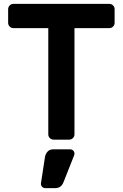

<svg xmlns="http://www.w3.org/2000/svg" viewBox="-20 -720 633 990"><path d="M563 -692C557.7 -697.3 551.3 -700 544 -700H49C41.7 -700 35.3 -697.3 30 -692C24.7 -686.7 22 -680.3 22 -673V-602C22 -594.7 24.7 -588.3 30 -583C35.3 -577.7 41.7 -575 49 -575H229V-27C229 -19.7 231.7 -13.3 237 -8C242.3 -2.7 248.7 0 256 0H337C344.3 0 350.7 -2.7 356 -8C361.3 -13.3 364 -19.7 364 -27V-575H544C551.3 -575 557.7 -577.7 563 -583C568.3 -588.3 571 -594.7 571 -602V-673C571 -680.3 568.3 -686.7 563 -692ZM225.5 61.5C218.5 69.2 214 78.3 212 89L191 226V228C191 234 193.2 239.2 197.5 243.5C201.8 247.8 207 250 213 250H265C285.7 250 300 239.3 308 218L363 79C363.7 77 364 74.7 364 72C364 66 361.8 60.8 357.5 56.5C353.2 52.2 348 50 342 50H255C242.3 50 232.5 53.8 225.5 61.5Z"/></svg>

Font: Rubik
Style: Regular
Weight: 500
Designer: Hubert & Fischer
Foundry: Hubert & Fischer
Version: Version 1.100